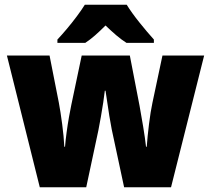

<svg xmlns="http://www.w3.org/2000/svg" viewBox="-20 -879 886 806"><path d="M449 -336Q444 -361 439 -392Q434 -423 430 -451.5Q426 -480 423 -498H420Q418 -479 413.5 -449.5Q409 -420 403.5 -388.5Q398 -357 393 -332L342 -93H147L9 -646H188L227 -448Q234 -411 241 -358Q248 -305 250 -263H253Q255 -289 259.5 -322.5Q264 -356 269.5 -387Q275 -418 279 -437L323 -646H525L566 -434Q573 -396 581 -347.5Q589 -299 593 -263H596Q599 -305 605.5 -358Q612 -411 620 -448L662 -646H837L698 -93H501ZM512 -859Q533 -825 565.5 -784.5Q598 -744 626 -713V-699H511Q489 -713 468 -731Q447 -749 423 -772Q399 -748 379 -730.5Q359 -713 338 -699H221V-713Q238 -731 260 -757Q282 -783 302.5 -810.5Q323 -838 336 -859Z"/></svg>

Font: Noto Sans Telugu UI SemiCondensed Black
Style: Regular
Weight: 900
Width: 4
Designer: Jelle Bosma - Monotype Design Team
Foundry: Monotype Imaging Inc.
Version: Version 2.005; ttfautohint (v1.8.4.7-5d5b)